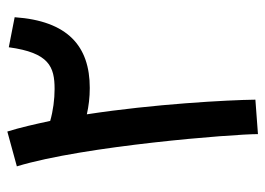

<svg xmlns="http://www.w3.org/2000/svg" viewBox="-120 -600 724 524"><g transform="rotate(-90 242.0 -338.0)"><path d="M232 -3C231 -80 220 -281 192 -463C214 -458 238 -455 264 -455C378 -455 447 -515 457 -660L375 -676C360 -566 322 -551 261 -551C233 -551 202 -555 174 -563C165 -605 156 -645 145 -680L50 -654C106 -470 138 -63 138 4Z"/></g></svg>

Font: Noto Sans Arabic UI SmCn Md
Style: Regular
Weight: 500
Width: 4
Designer: Monotype Design Team, Nadine Chahine and Nizar Qandah
Foundry: Monotype Imaging Inc.
Version: Version 2.010